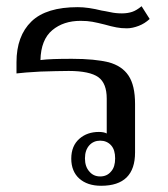

<svg xmlns="http://www.w3.org/2000/svg" viewBox="-20 -587 541 617"><path d="M235 -13C252 2 275 10 305 10C378 10 414 -26 414 -97C414 -97 414 -253 414 -253C414 -293 407 -323 393 -344C379 -365 358 -379 329 -387C300 -394 261 -398 211 -398C166 -398 132 -397 110 -394C111 -438 124 -470 148 -490C172 -510 202 -520 239 -520C254 -520 266 -519 277 -517C288 -515 301 -512 317 -508C331 -504 343 -501 354 -499C364 -497 375 -496 388 -496C400 -496 413 -499 426 -504C439 -509 450 -516 461 -526C461 -526 435 -567 435 -567C424 -558 414 -552 405 -549C396 -546 385 -544 372 -544C360 -544 347 -545 334 -548C321 -551 312 -552 307 -553C279 -560 253 -564 230 -564C163 -564 113 -549 81 -518C49 -487 33 -443 33 -387C33 -387 33 -351 33 -351C48 -353 74 -355 110 -357C145 -358 176 -359 201 -359C246 -359 278 -352 296 -339C314 -326 323 -303 323 -270C323 -270 323 -158 323 -158C318 -161 309 -163 298 -163C273 -163 252 -156 235 -141C218 -126 209 -105 209 -77C209 -50 218 -28 235 -13ZM337 -36C328 -25 316 -20 302 -20C288 -20 276 -25 267 -36C258 -46 253 -60 253 -78C253 -96 258 -110 267 -120C276 -130 288 -135 302 -135C316 -135 328 -130 337 -120C346 -110 350 -96 350 -78C350 -60 346 -46 337 -36Z"/></svg>

Font: BUSH 25 TRIRONG
Style: Regular
Weight: 400
Designer: Katatrad Team
Foundry: CadsonDemak